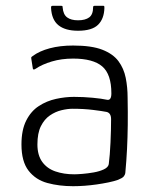

<svg xmlns="http://www.w3.org/2000/svg" viewBox="-20 -634 524 662"><path d="M232 8Q184 8 143.5 -3Q103 -14 78.5 -45.5Q54 -77 54 -136Q54 -186 70.5 -218.5Q87 -251 114 -268.5Q141 -286 173 -293Q205 -300 235 -300Q267 -300 299 -297Q331 -294 349 -290Q364 -287 364 -312Q364 -378 332.5 -405Q301 -432 232 -432Q192 -432 158.5 -422Q125 -412 103 -397Q99 -394 96 -394.5Q93 -395 93 -399L88 -431Q87 -436 88.5 -437.5Q90 -439 93 -441Q116 -458 151.5 -467.5Q187 -477 232 -477Q296 -477 333 -462.5Q370 -448 388.5 -423Q407 -398 413.5 -365.5Q420 -333 420 -297Q421 -246 420.5 -203.5Q420 -161 418 -120.5Q416 -80 412 -37Q411 -31 406.5 -25.5Q402 -20 387 -14Q373 -9 353.5 -5Q334 -1 313 2Q292 5 271.5 6.5Q251 8 232 8ZM236 -33Q246 -33 264.5 -34.5Q283 -36 303 -39.5Q323 -43 338 -50Q353 -57 355 -68Q359 -99 361 -142.5Q363 -186 363 -223Q363 -244 348 -248Q333 -251 301 -255Q269 -259 230 -259Q213 -259 192 -254Q171 -249 152 -236Q133 -223 121 -199Q109 -175 109 -136Q109 -99 125.5 -76Q142 -53 171 -43Q200 -33 236 -33ZM249 -528Q205 -528 181.5 -547Q158 -566 156 -607Q156 -611 157 -612.5Q158 -614 162 -614H190Q194 -614 195 -613Q196 -612 196 -608Q198 -584 211.5 -574Q225 -564 249 -564Q274 -564 287.5 -574Q301 -584 301 -609Q301 -612 302.5 -613Q304 -614 307 -614H336Q339 -614 339.5 -612.5Q340 -611 340 -607Q339 -569 318 -548.5Q297 -528 249 -528Z"/></svg>

Font: Glory Light
Style: Regular
Weight: 300
Version: Version 1.011